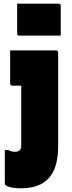

<svg xmlns="http://www.w3.org/2000/svg" viewBox="-20 -820 390 1040"><path d="M284 -547Q287 -547 289.5 -545.5Q292 -544 293.5 -541.5Q295 -539 295 -536Q295 -484 295 -434.5Q295 -385 295 -337Q295 -289 295 -239.5Q295 -190 295 -138.5Q295 -87 295 -30Q295 28 283 71.5Q271 115 245.5 143.5Q220 172 182.5 186Q145 200 93 200Q72 200 55 197.5Q38 195 26 191Q14 187 9 182Q8 180 7 178Q6 176 6 174Q6 130 6 84Q6 38 6 -7H26Q33 -3 39 -1Q45 1 50 1.5Q55 2 61 2Q70 2 76 0Q82 -2 86 -6Q90 -9 91.5 -12.5Q93 -16 94 -21.5Q95 -27 95 -33Q95 -78 95 -118Q95 -158 95 -196.5Q95 -235 95 -274.5Q95 -314 95 -356H85Q82 -356 77 -356Q72 -356 66.5 -356Q61 -356 56 -356Q51 -356 46 -356Q42 -356 38.5 -359.5Q35 -363 35 -367Q35 -412 35 -457Q35 -502 35 -547Q70 -547 102.5 -547Q135 -547 165.5 -547Q196 -547 226 -547Q256 -547 284 -547ZM73 -800Q94 -800 123.5 -800Q153 -800 185.5 -800Q218 -800 247.5 -800Q277 -800 298 -800Q303 -800 306 -797Q309 -794 309 -789V-627Q288 -627 258.5 -627Q229 -627 196.5 -627Q164 -627 134.5 -627Q105 -627 84 -627Q79 -627 76 -630Q73 -633 73 -638Z"/></svg>

Font: Recursive Black
Style: Regular
Weight: 900
Version: Version 1.085